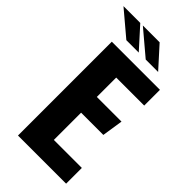

<svg xmlns="http://www.w3.org/2000/svg" viewBox="-293 -837 897 897"><g transform="rotate(45 155.5 -388.0)"><path d="M28 -620H346V-516H161V-388H324L308 -284H161V-104H346V0H28ZM71 -673 -51 -776H60L153 -673ZM199 -673 77 -776H188L281 -673Z"/></g></svg>

Font: Smooch Sans ExtraBold
Style: Regular
Weight: 800
Designer: Robert E. Leuschke
Foundry: Robert E. Leuschke
Version: Version 1.010